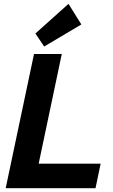

<svg xmlns="http://www.w3.org/2000/svg" viewBox="-20 -986 593 1006"><path d="M9.8 0 158.2 -703.1H303.7L182.6 -128.4H507.3L480.5 0ZM211.4 -742.2 165.5 -810.5 338.9 -965.8 406.2 -857.9Z"/></svg>

Font: Schibsted Grotesk
Style: Bold Italic
Weight: 700
Italic angle: -12°
Designer: Bakken & Baeck AS, Henrik Kongsvoll
Foundry: Schibsted ASA
Version: Version 1.100;gftools[0.9.25]